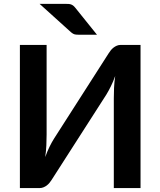

<svg xmlns="http://www.w3.org/2000/svg" viewBox="-20 -950 810 970"><path d="M690 -723V0H555V-453Q555 -478.5 556.2 -506.5Q557.5 -534.5 562 -566Q552 -538 540.2 -514.2Q528.5 -490.5 517.5 -472.5L241 -41.5Q236.5 -34 230.2 -26.5Q224 -19 216.5 -13.2Q209 -7.5 200 -3.8Q191 0 181.5 0H80.5V-723H215.5V-270Q215.5 -244.5 214.2 -216.2Q213 -188 208.5 -156.5Q218.5 -184.5 230.2 -208.5Q242 -232.5 253.5 -250.5L529.5 -681.5Q534 -689 540.2 -696.5Q546.5 -704 554 -709.8Q561.5 -715.5 570.2 -719.2Q579 -723 589 -723ZM309.5 -930.5Q319.5 -930.5 326.8 -930Q334 -929.5 339.8 -927.2Q345.5 -925 350.5 -921Q355.5 -917 361 -910L470 -774.5H380.5Q366 -774.5 357.8 -776.2Q349.5 -778 339.5 -786.5L180 -930.5Z"/></svg>

Font: Lato 2
Style: Bold
Weight: 700
Designer: Lukasz Dziedzic with Adam Twardoch and Botio Nikoltchev
Foundry: tyPoland Lukasz Dziedzic
Version: Version 2.015; 2015-08-06; http://www.latofonts.com/